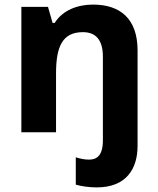

<svg xmlns="http://www.w3.org/2000/svg" viewBox="-20 -576 690 836"><path d="M401 240C530 240 579 159 579 59V-356C579 -496 502 -556 385 -556C318 -556 253 -532 218 -476H209L189 -546H73V0H224V-256C224 -372 251 -436 341 -436C399 -436 428 -400 428 -329V35C428 102 401 119 368 119C346 119 331 115 310 109V228C333 235 370 240 401 240Z"/></svg>

Font: Noto Sans Canadian Aboriginal
Style: Bold
Weight: 700
Designer: Monotype Design Team, Typotheque's Kevin King
Foundry: Monotype Imaging Inc.
Version: Version 2.004